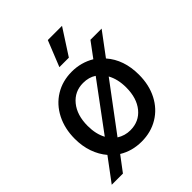

<svg xmlns="http://www.w3.org/2000/svg" viewBox="-223 -847 1032 1032"><g transform="rotate(-45 293.5 -330.5)"><path d="M50 -249Q50 -326 81 -387Q112 -448 167.5 -482Q223 -516 294 -516Q364 -516 423 -481L486 -566H571L474 -436Q538 -363 538 -249Q538 -171 507 -111Q476 -51 420.5 -17.5Q365 16 294 16Q222 16 165 -19L101 66H16L113 -64Q83 -99 66.5 -146Q50 -193 50 -249ZM172 -143 369 -409Q338 -430 294 -430Q229 -430 188.5 -380.5Q148 -331 148 -249Q148 -187 172 -143ZM294 -70Q361 -70 401 -119Q441 -168 441 -249Q441 -312 416 -357L218 -92Q253 -70 294 -70ZM431 -727 336 -580H264L323 -727Z"/></g></svg>

Font: MedMera Sans Display
Style: Regular
Weight: 500
Designer: Kasper Nordkvist
Foundry: UNCUT.wtf
Version: Version 1.300